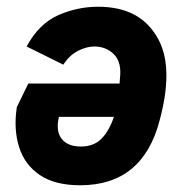

<svg xmlns="http://www.w3.org/2000/svg" viewBox="-20 -540 542 570"><path d="M271 -520Q369 -520 421.5 -463.5Q474 -407 474 -318Q474 -284 468.5 -250Q463 -216 454 -183Q404 10 218 10Q143 10 98 -20.5Q53 -51 36.5 -104Q20 -157 30 -222L64 -292H335Q336 -305 337 -319Q339 -360 316 -381Q293 -402 260 -402Q237 -402 211.5 -389Q186 -376 168 -348L59 -402Q96 -470 153 -495Q210 -520 271 -520ZM220 -105Q259 -105 282 -129Q305 -153 318 -193H155Q145 -151 163 -128Q181 -105 220 -105Z"/></svg>

Font: Finlandica
Style: Bold Italic
Weight: 700
Italic angle: -8°
Designer: Niklas Ekholm, Juho Hiilivirta, Jaakko Suomalainen
Foundry: Helsinki Type Studio
Version: Version 1.064; ttfautohint (v1.8.4.7-5d5b)